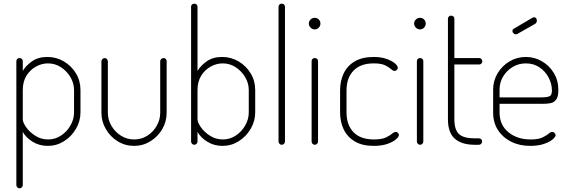

<svg xmlns="http://www.w3.org/2000/svg" viewBox="-20 -788 3098 1045"><path d="M86 237Q79 237 74 231.5Q69 226 69 219V-455Q69 -463 74 -467.5Q79 -472 86 -472Q94 -472 99 -467.5Q104 -463 104 -455V-402Q121 -431 154.5 -454.5Q188 -478 238 -478Q287 -478 328 -453.5Q369 -429 393.5 -388.5Q418 -348 418 -298V-176Q418 -129 393.5 -87Q369 -45 328.5 -19.5Q288 6 240 6Q194 6 157.5 -16.5Q121 -39 104 -70V219Q104 226 99 231.5Q94 237 86 237ZM242 -29Q280 -29 312 -50Q344 -71 363.5 -105Q383 -139 383 -176V-298Q383 -335 363.5 -368Q344 -401 312 -422Q280 -443 241 -443Q207 -443 175.5 -425.5Q144 -408 124 -376Q104 -344 104 -298V-139Q104 -122 122 -96Q140 -70 171.5 -49.5Q203 -29 242 -29Z M710 6Q661 6 620.5 -19Q580 -44 556 -85.5Q532 -127 532 -174V-454Q532 -461 537.5 -466.5Q543 -472 550 -472Q557 -472 562 -466.5Q567 -461 567 -454V-174Q567 -137 586 -104Q605 -71 637.5 -50Q670 -29 710 -29Q750 -29 782 -49.5Q814 -70 833 -103.5Q852 -137 852 -174V-455Q852 -462 857.5 -467Q863 -472 870 -472Q878 -472 882.5 -467Q887 -462 887 -455V-174Q887 -126 863 -85Q839 -44 798.5 -19Q758 6 710 6Z M1191 6Q1145 6 1108.5 -16.5Q1072 -39 1055 -70V-18Q1055 -11 1050 -5.5Q1045 0 1037 0Q1030 0 1025 -5.5Q1020 -11 1020 -18V-751Q1020 -759 1025 -763.5Q1030 -768 1037 -768Q1045 -768 1050 -763.5Q1055 -759 1055 -751V-402Q1072 -431 1105.5 -454.5Q1139 -478 1189 -478Q1238 -478 1279 -453.5Q1320 -429 1344.5 -388.5Q1369 -348 1369 -298V-176Q1369 -129 1344.5 -87Q1320 -45 1279.5 -19.5Q1239 6 1191 6ZM1193 -29Q1231 -29 1263 -50Q1295 -71 1314.5 -105Q1334 -139 1334 -176V-298Q1334 -335 1314.5 -368Q1295 -401 1263 -422Q1231 -443 1192 -443Q1158 -443 1126.5 -425.5Q1095 -408 1075 -376Q1055 -344 1055 -298V-139Q1055 -122 1073 -96Q1091 -70 1122.5 -49.5Q1154 -29 1193 -29Z M1513 0Q1506 0 1501 -5.5Q1496 -11 1496 -18V-751Q1496 -759 1501 -763.5Q1506 -768 1513 -768Q1521 -768 1526 -763.5Q1531 -759 1531 -751V-18Q1531 -11 1526 -5.5Q1521 0 1513 0Z M1693 0Q1686 0 1681 -5.5Q1676 -11 1676 -18V-455Q1676 -463 1681 -467.5Q1686 -472 1693 -472Q1701 -472 1706 -467.5Q1711 -463 1711 -455V-18Q1711 -11 1706 -5.5Q1701 0 1693 0ZM1693 -628Q1680 -628 1670.5 -637.5Q1661 -647 1661 -660Q1661 -673 1670.5 -682Q1680 -691 1693 -691Q1706 -691 1715 -682Q1724 -673 1724 -660Q1724 -647 1715 -637.5Q1706 -628 1693 -628Z M2014 6Q1952 6 1911.5 -18Q1871 -42 1851 -83Q1831 -124 1831 -176V-296Q1831 -347 1850.5 -388.5Q1870 -430 1911 -454Q1952 -478 2014 -478Q2054 -478 2083.5 -467.5Q2113 -457 2129 -443.5Q2145 -430 2145 -419Q2145 -415 2142.5 -411Q2140 -407 2136 -404.5Q2132 -402 2127 -402Q2119 -402 2107.5 -412.5Q2096 -423 2075 -433Q2054 -443 2014 -443Q1942 -443 1904 -403.5Q1866 -364 1866 -296V-176Q1866 -108 1904 -68.5Q1942 -29 2015 -29Q2057 -29 2079.5 -39.5Q2102 -50 2113.5 -60Q2125 -70 2134 -70Q2139 -70 2142.5 -67.5Q2146 -65 2148.5 -61.5Q2151 -58 2151 -53Q2151 -43 2134.5 -29Q2118 -15 2087.5 -4.5Q2057 6 2014 6Z M2266 0Q2259 0 2254 -5.5Q2249 -11 2249 -18V-455Q2249 -463 2254 -467.5Q2259 -472 2266 -472Q2274 -472 2279 -467.5Q2284 -463 2284 -455V-18Q2284 -11 2279 -5.5Q2274 0 2266 0ZM2266 -628Q2253 -628 2243.5 -637.5Q2234 -647 2234 -660Q2234 -673 2243.5 -682Q2253 -691 2266 -691Q2279 -691 2288 -682Q2297 -673 2297 -660Q2297 -647 2288 -637.5Q2279 -628 2266 -628Z M2564 0Q2493 0 2455.5 -33Q2418 -66 2418 -139V-686Q2418 -694 2423.5 -698.5Q2429 -703 2435 -703Q2442 -703 2447.5 -698.5Q2453 -694 2453 -686V-472H2588Q2595 -472 2600 -467Q2605 -462 2605 -454Q2605 -447 2600 -442Q2595 -437 2588 -437H2453V-139Q2453 -82 2478 -58.5Q2503 -35 2564 -35H2587Q2594 -35 2599 -30.5Q2604 -26 2604 -18Q2604 -11 2599 -5.5Q2594 0 2587 0Z M2866 6Q2807 6 2761.5 -17Q2716 -40 2690 -80.5Q2664 -121 2664 -176V-301Q2664 -349 2688.5 -389.5Q2713 -430 2753.5 -454Q2794 -478 2842 -478Q2889 -478 2929.5 -454.5Q2970 -431 2994.5 -390.5Q3019 -350 3019 -298Q3019 -262 3007 -246Q2995 -230 2976.5 -226.5Q2958 -223 2936 -223H2699V-176Q2699 -108 2747 -68.5Q2795 -29 2868 -29Q2910 -29 2932 -39.5Q2954 -50 2965.5 -60Q2977 -70 2986 -70Q2991 -70 2995 -67Q2999 -64 3001.5 -60Q3004 -56 3004 -52Q3004 -43 2987.5 -29Q2971 -15 2940 -4.5Q2909 6 2866 6ZM2699 -258H2924Q2961 -258 2972.5 -265Q2984 -272 2984 -295Q2984 -331 2966.5 -365Q2949 -399 2917 -421Q2885 -443 2842 -443Q2802 -443 2769.5 -423Q2737 -403 2718 -371Q2699 -339 2699 -301ZM2788 -601Q2781 -601 2775 -606.5Q2769 -612 2769 -619Q2769 -628 2777 -632L2879 -692Q2883 -694 2886 -694Q2894 -694 2898 -688.5Q2902 -683 2902 -676Q2902 -664 2892 -658L2797 -604Q2795 -603 2792.5 -602Q2790 -601 2788 -601Z"/></svg>

Font: Dosis ExtraLight ExtraLight
Style: Regular
Weight: 250
Version: Version 3.001; ttfautohint (v1.8.2)